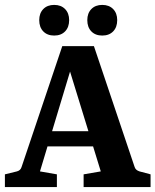

<svg xmlns="http://www.w3.org/2000/svg" viewBox="-26 -763 634 783"><path d="M150 -228H378L399 -166H133ZM523 -82Q527 -69 543 -64L588 -52V0H315V-52L385 -64L244 -522H275L137 -64L206 -52V0H-6V-52L43 -64Q58 -68 62 -82L228 -575H357ZM256 -681Q256 -652 239.5 -635Q223 -618 195 -618Q167 -618 150.5 -635Q134 -652 134 -681Q134 -709 150.5 -726Q167 -743 195 -743Q223 -743 239.5 -726Q256 -709 256 -681ZM452 -681Q452 -652 435.5 -635Q419 -618 391 -618Q363 -618 346.5 -635Q330 -652 330 -681Q330 -709 346.5 -726Q363 -743 391 -743Q419 -743 435.5 -726Q452 -709 452 -681Z"/></svg>

Font: Yrsa
Style: Bold
Weight: 700
Version: Version 2.004